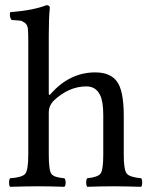

<svg xmlns="http://www.w3.org/2000/svg" viewBox="-20 -718 584 740"><path d="M168 -286V-122Q168 -62 178 -48Q188 -34 228 -31Q233 -26 233 -14Q233 -3 228 2Q172 0 129 0Q85 0 19 2Q15 -2 15 -14Q15 -27 19 -31Q65 -34 77 -48Q89 -62 89 -122V-559Q89 -591 87.5 -607Q86 -623 75 -630.5Q64 -638 58 -638.5Q52 -639 25 -641Q18 -648 18 -663Q18 -665 18.5 -667.5Q19 -670 19 -671Q108 -678 159 -698Q172 -698 172 -688Q168 -648 168 -583V-358Q168 -346 177 -358Q250 -439 347 -439Q404 -439 430 -405Q457 -370 457 -271V-122Q457 -63 468.5 -49Q480 -35 524 -31Q528 -27 528 -14Q528 -2 524 2Q458 0 418 0Q372 0 316 2Q312 -4 312 -14Q312 -25 316 -31Q357 -35 367.5 -49Q378 -63 378 -122V-274Q378 -327 366 -351Q350 -385 313 -385Q244 -385 185 -328Q168 -309 168 -286Z"/></svg>

Font: Fedorovsk Unicode
Style: Medium
Weight: 500
Designer: Aleksandr Andreev and Nikita Simmons
Version: Version 3.2